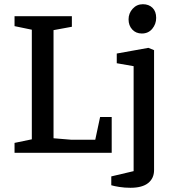

<svg xmlns="http://www.w3.org/2000/svg" viewBox="-20 -725 829 911"><path d="M49 0V-47L131 -64V-584L49 -601V-648H321V-598L234 -582V-69L318 -62H432L455 -170H510V0ZM599 166Q571 166 546 162Q521 158 508 154V112L614 87V-411L534 -425V-471L684 -498L711 -487V82Q711 121 683 143.5Q655 166 599 166ZM653 -566Q625 -566 607.5 -585Q590 -604 590 -633Q590 -662 609.5 -683.5Q629 -705 658 -705Q686 -705 703.5 -688Q721 -671 721 -640Q721 -611 702.5 -588.5Q684 -566 653 -566Z"/></svg>

Font: Faustina Light Medium
Style: Regular
Weight: 500
Version: Version 1.200